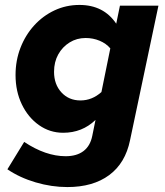

<svg xmlns="http://www.w3.org/2000/svg" viewBox="-20 -539 668 778"><path d="M253 219Q189 219 124.5 200Q60 181 10 147L78 36Q165 94 246 94Q291 94 318.5 73Q346 52 354 11L367 -53Q313 -1 236 -1Q182 -1 138 -32Q94 -63 68.5 -116Q43 -169 43 -235Q43 -294 63 -345.5Q83 -397 118.5 -436Q154 -475 201 -497Q248 -519 302 -519Q400 -519 451 -443L466 -516H622L507 29Q488 122 422.5 170.5Q357 219 253 219ZM306 -132Q353 -132 391 -166L427 -343Q410 -363 383.5 -374Q357 -385 327 -385Q291 -385 262 -367Q233 -349 216 -318.5Q199 -288 199 -248Q199 -197 229 -164.5Q259 -132 306 -132Z"/></svg>

Font: Red Hat Text VF
Style: Italic
Weight: 400
Italic angle: -12°
Designer: Pentagram, MCKL
Foundry: Pentagram, MCKL
Version: Version 1.023